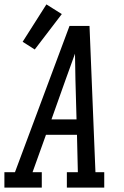

<svg xmlns="http://www.w3.org/2000/svg" viewBox="-46 -853 566 873"><path d="M-26 0V-70H22L270 -735H361L388 -70H428V0H258V-70H308L304 -240H163L102 -70H144V0ZM302 -310 297 -490Q297 -520 296 -549.5Q295 -579 295 -609Q284 -579 273.5 -549.5Q263 -520 252 -490L188 -310ZM112 -628 57 -663 165 -833 235 -789Z"/></svg>

Font: Iosevka Slab
Style: Italic
Weight: 400
Italic angle: -9°
Monospace: yes
Designer: Belleve Invis
Foundry: Belleve Invis
Version: Version 11.1.0; ttfautohint (v1.8.3)